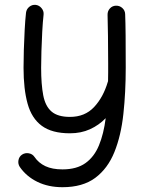

<svg xmlns="http://www.w3.org/2000/svg" viewBox="-20 -531 615 800"><path d="M128.9 -510.7Q143.6 -508.8 153.3 -496.8Q163.1 -484.9 161.6 -470.2Q158.2 -439.5 156 -398.7Q153.8 -357.9 152.6 -317.9Q151.4 -277.8 151.4 -248.5Q151.4 -179.2 160.2 -133.8Q168.9 -88.4 194.8 -66.2Q220.7 -43.9 271.5 -43.9Q333.5 -43.9 371.8 -84.7Q410.2 -125.5 429.2 -189.9Q429.7 -191.4 430.2 -192.9Q430.7 -210.4 430.7 -229Q430.7 -247.6 430.7 -266.6Q430.7 -327.6 429.9 -381.8Q429.2 -436 428.2 -468.8Q427.7 -484.4 437.7 -495.6Q447.8 -506.8 462.9 -507.3Q478.5 -507.8 489.7 -497.6Q501 -487.3 501.5 -472.2Q502.9 -438 503.4 -383.5Q503.9 -329.1 503.9 -249Q503.9 -146.5 494.1 -56.4Q484.4 33.7 456.8 102.3Q429.2 170.9 377 210Q324.7 249 240.2 249Q181.2 249 135.5 226.6Q89.8 204.1 62.5 164.6Q54.2 151.9 56.9 136.7Q59.6 121.6 71.8 113.3Q84.5 105 99.9 107.7Q115.2 110.4 123.5 122.6Q140.6 147.9 169.2 161.4Q197.8 174.8 240.2 174.8Q299.3 174.8 335.9 148.7Q372.6 122.6 392.3 74.7Q412.1 26.9 420.4 -38.6Q392.1 -9.3 354.7 7.6Q317.4 24.4 271.5 24.4Q196.3 24.4 154.1 -6.8Q111.8 -38.1 95 -98.9Q78.1 -159.7 78.1 -248.5Q78.1 -281.2 79.3 -323Q80.6 -364.7 82.8 -406.2Q85 -447.8 88.4 -478Q90.3 -493.2 102.1 -502.7Q113.8 -512.2 128.9 -510.7Z"/></svg>

Font: Mikhak-DS1-FD Regular
Style: Regular
Weight: 400
Designer: Amin Abedi
Version: Version 3.2